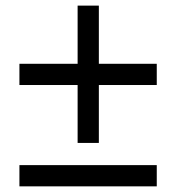

<svg xmlns="http://www.w3.org/2000/svg" viewBox="-20 -660 624 680"><path d="M330.1 -640.1V-434.1H535.2V-358.9H330.1V-153.8H254.9V-358.9H48.8V-434.1H254.9V-640.1ZM48.8 0V-75.2H535.2V0Z"/></svg>

Font: Human Sans
Style: Regular
Weight: 400
Designer: Tim Radville
Foundry: Continuum
Version: Version 1.000;FEAKit 1.0